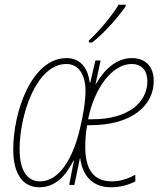

<svg xmlns="http://www.w3.org/2000/svg" viewBox="-20 -783 684 813"><path d="M356 -611 357 -603H370C419 -640 482 -712 512 -756V-763H482C458 -722 405 -656 356 -611ZM146 10C215 10 259 -39 291 -103H293L273 0H295L319 -116C331 -29 379 10 451 10C492 10 529 -2 553 -15V-43C526 -28 492 -15 454 -15C378 -15 341 -63 341 -161C341 -195 344 -226 349 -253H363C538 -253 631 -336 631 -440C631 -505 592 -537 539 -537C475 -537 423 -492 384 -424L406 -527H384L362 -433H360C354 -484 328 -537 262 -537C113 -537 36 -308 36 -150C36 -48 76 10 146 10ZM149 -15C97 -15 63 -59 63 -151C63 -297 134 -512 261 -512C312 -512 342 -468 342 -399C342 -352 332 -294 318 -236C290 -118 234 -15 149 -15ZM371 -278H353C380 -413 457 -512 537 -512C582 -512 604 -482 604 -439C604 -353 528 -278 371 -278Z"/></svg>

Font: Noto Sans Condensed Thin
Style: Italic
Weight: 100
Width: 3
Italic angle: -12°
Designer: Monotype Design Team
Foundry: Monotype Imaging Inc.
Version: Version 2.013